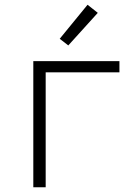

<svg xmlns="http://www.w3.org/2000/svg" viewBox="-20 -787 590 807"><path d="M120 0V-530H482V-483H172V0ZM267 -596 231 -624 348 -767 391 -733Z"/></svg>

Font: Lode Dark
Style: Regular
Weight: 400
Monospace: yes
Designer: Belleve Invis
Foundry: Belleve Invis
Version: Version 29.2.0; ttfautohint (v1.8.3)